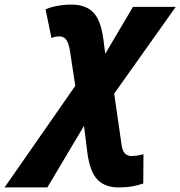

<svg xmlns="http://www.w3.org/2000/svg" viewBox="-157 -579 788 839"><path d="M-137 240 172 -204 149 -355Q143 -392 132 -406Q121 -420 103 -420Q93 -420 85.5 -418.5Q78 -417 68 -413L42 -538Q64 -548 94.5 -553.5Q125 -559 154 -559Q217 -559 250 -525.5Q283 -492 294 -412L303 -344L424 -549H611L342 -170L374 52Q378 82 390 92.5Q402 103 418 103Q426 103 438 101.5Q450 100 470 95L469 223Q445 231 420 235.5Q395 240 362 240Q302 240 269 206Q236 172 225 90L210 -29L50 240Z"/></svg>

Font: Noto Sans Disp ExtBd
Style: Italic
Weight: 800
Italic angle: -12°
Designer: Monotype Design Team
Foundry: Monotype Imaging Inc.
Version: Version 2.000;GOOG;noto-source:20170915:90ef993387c0